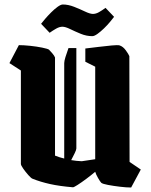

<svg xmlns="http://www.w3.org/2000/svg" viewBox="-20 -823 672 855"><path d="M73 -509 22 -542 64 -622Q85 -622 114 -619Q143 -616 167.5 -611Q192 -606 198 -602Q204 -596 213 -585.5Q222 -575 225 -567V-130Q245 -122 266 -117V-542Q266 -551 271.5 -569Q277 -587 285 -609H320V-162Q320 -156 313 -141.5Q306 -127 297 -110Q320 -106 344 -105L404 -114V-526L360 -548V-607Q385 -610 417.5 -614Q450 -618 477 -620.5Q504 -623 512 -621Q528 -616 540.5 -598.5Q553 -581 556 -573L557 -102L607 -68L564 12Q543 12 514 8.5Q485 5 461 0.5Q437 -4 431 -9Q426 -14 416.5 -30.5Q407 -47 404 -58Q385 -42 363.5 -26Q342 -10 325.5 0.5Q309 11 305 11Q245 6 202.5 -3.5Q160 -13 125 -27Q119 -29 106.5 -43Q94 -57 83.5 -72Q73 -87 73 -93ZM391 -662Q365 -662 339.5 -672.5Q314 -683 292.5 -693.5Q271 -704 258 -704Q245 -704 230 -695.5Q215 -687 201 -677L163 -717Q169 -725 181 -739Q193 -753 208 -768Q223 -783 237 -793Q251 -803 260 -803Q284 -803 310.5 -792.5Q337 -782 359 -771.5Q381 -761 394 -761Q407 -761 421 -769Q435 -777 450 -788L488 -748Q482 -740 470 -725.5Q458 -711 443 -696.5Q428 -682 414 -672Q400 -662 391 -662Z"/></svg>

Font: Grenze Gotisch ExtraBold
Style: Regular
Weight: 800
Designer: Renata Polastri
Foundry: Omnibus-Type
Version: Version 1.001